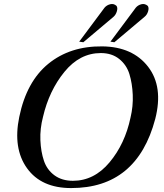

<svg xmlns="http://www.w3.org/2000/svg" viewBox="-20 -944 837 977"><path d="M770 -339Q677 13 342 13Q190 13 117.5 -88Q45 -189 78 -349Q115 -529 226 -619.5Q337 -710 501 -708Q655 -706 733.5 -604.5Q812 -503 770 -339ZM644 -345Q658 -403 655.5 -461.5Q653 -520 638.5 -567Q624 -614 586.5 -644Q549 -674 493 -674Q386 -674 308 -578.5Q230 -483 199 -350Q183 -289 185.5 -230.5Q188 -172 203.5 -126Q219 -80 257 -52Q295 -24 351 -24Q459 -24 537.5 -118Q616 -212 644 -345ZM573 -914Q580 -904 574.5 -886Q569 -868 557 -858L404 -729L383 -732L512 -905Q523 -918 541 -922.5Q559 -927 573 -914ZM732 -914Q739 -904 733.5 -886Q728 -868 715 -858L562 -729L542 -732L671 -905Q682 -918 699.5 -922.5Q717 -927 732 -914Z"/></svg>

Font: GFS Artemisia
Style: Italic
Weight: 400
Italic angle: -12°
Designer: Takis Katsoulidis and George D. Matthiopoulos
Foundry: George Matthiopoulos and Takis Katsoulidis
Version: Version 1.0